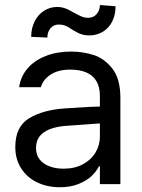

<svg xmlns="http://www.w3.org/2000/svg" viewBox="-20 -746 575 778"><path d="M306.6 -240.2 251 -236.3Q191.4 -232.4 158.7 -210.4Q126 -188.5 126 -146.5Q126 -119.1 140.1 -100.6Q154.3 -82 179.7 -72.3Q205.1 -62.5 237.3 -62.5Q283.2 -62.5 316.4 -80.6Q349.6 -98.6 367.2 -128.4Q384.8 -158.2 384.8 -192.4V-357.4Q384.8 -391.6 371.6 -415.5Q358.4 -439.5 331.5 -451.7Q304.7 -463.9 264.6 -463.9Q216.8 -463.9 186 -444.3Q155.3 -424.8 145.5 -392.6H57.6Q63.5 -435.5 91.3 -468.3Q119.1 -501 165 -519Q210.9 -537.1 268.6 -537.1Q314.5 -537.1 358.4 -523.4Q402.3 -509.8 435.1 -468.3Q467.8 -426.8 467.8 -349.6V0H384.8V-72.3H380.9Q371.1 -51.8 351.1 -32.7Q331.1 -13.7 298.3 -0.5Q265.6 12.7 222.7 12.7Q171.9 12.7 130.9 -6.8Q89.8 -26.4 65.9 -63.5Q42 -100.6 42 -150.4Q42 -233.4 98.6 -267.1Q155.3 -300.8 241.2 -306.6Q251 -307.6 335 -312.5L390.6 -314.5L391.6 -246.1Q382.8 -246.1 306.6 -240.2ZM211.9 -717.8Q224.6 -717.8 235.8 -714.8Q247.1 -711.9 257.8 -706.5Q268.6 -701.2 278.3 -695.3Q295.9 -685.5 309.1 -679.7Q322.3 -673.8 337.9 -673.8Q358.4 -673.8 371.6 -689Q384.8 -704.1 384.8 -725.6L448.2 -720.7Q448.2 -685.5 434.6 -658.7Q420.9 -631.8 396.5 -617.2Q372.1 -602.5 341.8 -602.5Q326.2 -602.5 314 -606Q301.8 -609.4 293 -614.3Q284.2 -619.1 272.5 -626Q257.8 -636.7 245.6 -641.6Q233.4 -646.5 216.8 -646.5Q197.3 -646.5 184.6 -631.3Q171.9 -616.2 171.9 -593.8L106.4 -596.7Q106.4 -631.8 120.6 -659.7Q134.8 -687.5 158.7 -702.6Q182.6 -717.8 211.9 -717.8Z"/></svg>

Font: Pretendard JP Variable
Style: Regular
Weight: 400
Designer: Base glyphs from Inter by Rasmus Andersson; Hangul glyphs from Noto Sans CJK(Source Han Sans) by Jang Soo-young and Kang
Foundry: Kil Hyung-jin
Version: Version 1.307;Glyphs 3.2 (3192)